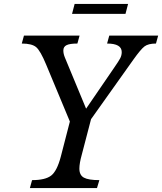

<svg xmlns="http://www.w3.org/2000/svg" viewBox="-20 -950 819 970"><path d="M393 -168Q381 -125 381 -98Q381 -65 404 -52.5Q427 -40 482 -40L470 0H131L142 -40Q209 -40 238.5 -63Q268 -86 287 -158L333 -336L213 -624Q184 -694 162.5 -712Q141 -730 90 -730L101 -770H382L371 -730Q333 -730 316.5 -722Q300 -714 300 -695Q300 -678 308 -659L415 -401L554 -604Q579 -640 587 -655Q595 -670 595 -687Q595 -730 521 -730L532 -770H779L768 -730Q729 -730 710 -715.5Q691 -701 654 -649L440 -348ZM614 -880H344L357 -930H627Z"/></svg>

Font: Libre Baskerville
Style: Italic
Weight: 400
Italic angle: -15°
Designer: Pablo Impallari, Rodrigo Fuenzalida
Foundry: Pablo Impallari, Rodrigo Fuenzalida
Version: Version 1.051;Glyphs 3.2.3 (3260)